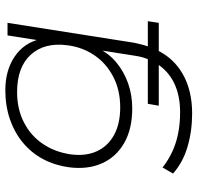

<svg xmlns="http://www.w3.org/2000/svg" viewBox="-30 -504 723 702"><g transform="rotate(-90 331.0 -153.5)"><path d="M267 188Q202 188 144.5 171Q87 154 47 118L69 80Q99 103 130.5 117Q162 131 197 137.5Q232 144 271 144Q333 144 378 122Q423 100 449 58L451 66H295L302 26H472L463 31Q468 20 471.5 8Q475 -4 477 -17L499 -156H505Q486 -116 452.5 -88.5Q419 -61 376.5 -46Q334 -31 285 -31Q210 -31 158.5 -60.5Q107 -90 84 -142.5Q61 -195 70 -263Q77 -314 99.5 -356.5Q122 -399 159 -430Q196 -461 245 -478Q294 -495 352 -495Q424 -495 474.5 -461Q525 -427 539 -366H533L552 -487H598L525 -23Q522 -9 518.5 4.5Q515 18 510 31L505 26H604L598 66H489L498 60Q468 122 408.5 155Q349 188 267 188ZM289 -75Q352 -75 401 -100.5Q450 -126 479.5 -169.5Q509 -213 516 -268Q527 -352 481.5 -402Q436 -452 345 -452Q282 -452 233 -426.5Q184 -401 154.5 -356.5Q125 -312 117 -255Q110 -201 128.5 -160.5Q147 -120 188 -97.5Q229 -75 289 -75Z"/></g></svg>

Font: Nunito Sans 10pt SemiExpanded ExtraLight
Style: Italic
Weight: 250
Width: 6
Italic angle: -9°
Designer: Vernon Adams
Foundry: Vernon Adams
Version: Version 3.101;gftools[0.9.27]